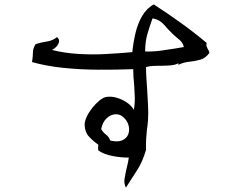

<svg xmlns="http://www.w3.org/2000/svg" viewBox="-20 -791 1040 869"><path d="M928 -552Q911 -528 887 -521Q863 -514 836.5 -511.5Q810 -509 786 -497Q790 -503 786 -504Q772 -496 743.5 -494.5Q715 -493 686.5 -493Q658 -493 641 -487Q641 -463 642.5 -438Q644 -413 646 -387Q648 -350 650 -314.5Q652 -279 650 -249Q649 -237 648 -226Q647 -215 645 -204Q643 -184 641.5 -163Q640 -142 641 -113Q625 -58 601 -21.5Q577 15 550 58Q540 41 544 16.5Q548 -8 554 -33Q557 -45 559.5 -56.5Q562 -68 563 -78Q532 -77 491.5 -84.5Q451 -92 425 -110Q424 -116 424 -118.5Q424 -121 424 -124Q424 -126 424.5 -128.5Q425 -131 425 -136Q401 -153 382.5 -173Q364 -193 363 -226Q363 -242 372.5 -262.5Q382 -283 397.5 -302.5Q413 -322 429.5 -335.5Q446 -349 460 -352Q482 -356 507 -349Q532 -342 553.5 -327.5Q575 -313 586 -294Q591 -326 590 -354Q589 -382 587 -410Q585 -426 584 -443Q583 -460 583 -478Q504 -475 423 -475.5Q342 -476 265.5 -484Q189 -492 125 -510Q129 -535 129 -553.5Q129 -572 141 -591Q164 -599 191.5 -603Q219 -607 238 -623Q250 -613 247 -601Q244 -589 234.5 -579Q225 -569 215 -565Q270 -551 333 -547Q396 -543 459.5 -546.5Q523 -550 579 -555Q583 -598 593 -640.5Q603 -683 623 -718Q643 -753 676 -771Q738 -731 798.5 -687.5Q859 -644 915 -597Q913 -586 915.5 -580Q918 -574 921 -568Q923 -565 925 -561Q927 -557 928 -552ZM812 -578Q808 -598 792.5 -610.5Q777 -623 763 -636Q742 -656 723.5 -678Q705 -700 676 -707H670Q658 -674 647.5 -638.5Q637 -603 637 -558Q673 -557 706 -561.5Q739 -566 770 -571Q780 -573 790.5 -574.5Q801 -576 812 -578ZM544 -255Q526 -275 503.5 -274Q481 -273 462.5 -255.5Q444 -238 438 -207Q446 -192 459.5 -182Q473 -172 479 -155Q512 -147 532 -155.5Q552 -164 559.5 -181Q567 -198 563 -218.5Q559 -239 544 -255Z"/></svg>

Font: Yuji Mai
Style: Regular
Weight: 400
Designer: Kataoka Yuji
Foundry: Kinuta Font Factory
Version: Version 3.002